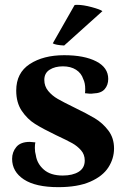

<svg xmlns="http://www.w3.org/2000/svg" viewBox="-20 -759 516 793"><path d="M30 -103Q30 -131 47.5 -152Q65 -173 103 -173Q110 -173 126 -171Q124 -163 124 -148Q124 -131 128 -118Q133 -83 161 -58.5Q189 -34 239 -34Q280 -34 305 -49.5Q330 -65 330 -96Q330 -121 314.5 -138.5Q299 -156 278.5 -167.5Q258 -179 211 -201Q157 -227 125 -247Q93 -267 70 -301Q47 -335 47 -385Q47 -458 103 -494.5Q159 -531 245 -531Q328 -531 377.5 -505.5Q427 -480 427 -433Q427 -408 412.5 -391Q398 -374 366 -373Q361 -372 351 -372Q345 -372 331 -374Q332 -379 332 -391Q332 -416 324 -432Q316 -457 294 -471Q272 -485 240 -485Q207 -485 185 -471Q163 -457 163 -429Q163 -403 179 -383.5Q195 -364 218.5 -350.5Q242 -337 285 -316Q339 -290 371.5 -270.5Q404 -251 427.5 -220Q451 -189 451 -146Q451 -104 427.5 -67.5Q404 -31 352.5 -8.5Q301 14 221 14Q127 14 78.5 -18Q30 -50 30 -103ZM245 -571Q209 -573 198 -580L288 -738Q291 -739 299 -739Q324 -739 359 -729.5Q394 -720 403 -713Z"/></svg>

Font: Arima Madurai Black
Style: Regular
Weight: 900
Designer: Joana Correia and Natanael Gama
Foundry: NDISCOVER
Version: Version 1.020